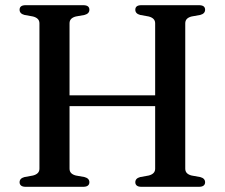

<svg xmlns="http://www.w3.org/2000/svg" viewBox="-20 -720 866 740"><path d="M181 -352.5H618V-311H181ZM248 -70Q248 -59.5 254.2 -53Q260.5 -46.5 272.5 -43.5L306 -37.5Q324.5 -32.5 324.5 -17.5Q324.5 -9.5 318.8 -4.8Q313 0 300.5 0H79Q67 0 61.2 -4.8Q55.5 -9.5 55.5 -17.5Q55.5 -32.5 74 -37.5L107 -43.5Q119 -46.5 125.5 -53Q132 -59.5 132 -70V-630Q132 -640.5 125.5 -647Q119 -653.5 107 -656.5L74 -662.5Q55.5 -667.5 55.5 -682.5Q55.5 -691 61.2 -695.5Q67 -700 79 -700H300.5Q313 -700 318.8 -695.5Q324.5 -691 324.5 -682.5Q324.5 -667.5 306 -662.5L272.5 -656.5Q260.5 -653.5 254.2 -647Q248 -640.5 248 -630ZM694 -70Q694 -59.5 700.2 -53Q706.5 -46.5 718.5 -43.5L752 -37.5Q770.5 -32.5 770.5 -17.5Q770.5 -9.5 764.8 -4.8Q759 0 746.5 0H525Q513 0 507.2 -4.8Q501.5 -9.5 501.5 -17.5Q501.5 -32.5 520 -37.5L553 -43.5Q565 -46.5 571.5 -53Q578 -59.5 578 -70V-630Q578 -640.5 571.5 -647Q565 -653.5 553 -656.5L520 -662.5Q501.5 -667.5 501.5 -682.5Q501.5 -691 507.2 -695.5Q513 -700 525 -700H746.5Q759 -700 764.8 -695.5Q770.5 -691 770.5 -682.5Q770.5 -667.5 752 -662.5L718.5 -656.5Q706.5 -653.5 700.2 -647Q694 -640.5 694 -630Z"/></svg>

Font: Fraunces 18pt
Style: Regular
Weight: 400
Version: Version 1.000;[b76b70a41]